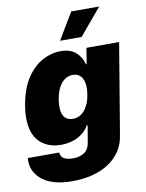

<svg xmlns="http://www.w3.org/2000/svg" viewBox="-110 -846 863 1134"><g transform="rotate(-10 321.5 -278.5)"><path d="M-5.7 35.5H183.2Q184.7 62.1 205.1 73Q225.5 83.8 259.9 83.8Q298.3 83.8 326.3 65.3Q354.4 46.9 360.8 -1.4L376.4 -93.8H370.7Q359.7 -73.2 342.5 -57Q325.3 -40.8 303.4 -29.8Q281.6 -18.8 256.2 -13Q230.8 -7.1 203.1 -7.1Q144.9 -7.1 100.9 -34.1Q78.8 -47.6 62.5 -68.9Q46.2 -90.2 36.9 -119.7Q27.7 -149.1 26.3 -187.3Q24.9 -225.5 32.7 -272.7Q49.4 -371.4 90.2 -433.2Q131.4 -495 185 -523.8Q239 -552.6 292.6 -552.6Q354 -552.6 386.4 -522.4Q403.4 -506.4 413.7 -489Q424 -471.6 429 -450.3H433.2L448.9 -545.5H644.9L554 -1.4Q546.2 50.8 519.2 91.3Q492.2 131.7 450.1 159.4Q408 187.1 352.8 201.5Q297.6 215.9 233 215.9Q110.1 215.9 48.7 165.1Q-12.1 114.3 -5.7 35.5ZM298.3 -146.3Q318.5 -146.3 336.1 -154.8Q353.7 -163.4 367.7 -179.7Q381.7 -196 391.7 -219.5Q401.6 -242.9 406.2 -272.7Q411.2 -303.3 409.1 -327.2Q407 -351.2 398.6 -367.7Q390.3 -384.2 375.7 -393.1Q361.2 -402 340.9 -402Q320.7 -402 303.3 -393.1Q285.9 -384.2 272.2 -367.7Q258.5 -351.2 248.9 -327.2Q239.3 -303.3 234.4 -272.7Q224.8 -210.6 241.1 -178.4Q257.5 -146.3 298.3 -146.3ZM302.6 -613.6 397.7 -772.7H565.3L431.8 -613.6Z"/></g></svg>

Font: Inter P Black
Style: Italic
Weight: 900
Italic angle: -9.40001°
Designer: Rasmus Andersson
Foundry: rsms
Version: Version 3.018;git-588b23468